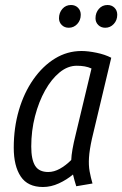

<svg xmlns="http://www.w3.org/2000/svg" viewBox="-20 -738 490 768"><path d="M152 10Q91 10 63 -32Q35 -74 35 -147Q35 -227 55.5 -297Q76 -367 113.5 -420.5Q151 -474 200 -504Q249 -534 306 -534Q332 -534 366 -527Q400 -520 425 -507L348 -184Q338 -139 336 -108Q334 -77 338.5 -52.5Q343 -28 350 -4L285 7Q281 -6 278 -16.5Q275 -27 272 -40Q247 -19 215.5 -4.5Q184 10 152 10ZM173 -50Q196 -50 219.5 -63Q243 -76 265 -98Q266 -133 283 -201L346 -464Q333 -470 318.5 -472.5Q304 -475 287 -475Q251 -475 218.5 -448.5Q186 -422 160.5 -376.5Q135 -331 120 -273Q105 -215 105 -152Q105 -100 120.5 -75Q136 -50 173 -50ZM401 -627Q384 -627 373 -638Q362 -649 362 -665Q362 -687 375.5 -702.5Q389 -718 410 -718Q427 -718 438 -707Q449 -696 449 -679Q449 -657 435 -642Q421 -627 401 -627ZM255 -627Q238 -627 227 -638Q216 -649 216 -665Q216 -687 229.5 -702.5Q243 -718 264 -718Q281 -718 292 -707Q303 -696 303 -679Q303 -657 289 -642Q275 -627 255 -627Z"/></svg>

Font: Ubuntu Sans Condensed
Style: Italic
Weight: 400
Width: 3
Italic angle: -13.5°
Designer: Dalton Maag Ltd
Foundry: Dalton Maag Ltd
Version: Version 1.006; ttfautohint (v1.8.4.7-5d5b)